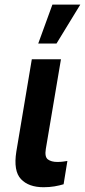

<svg xmlns="http://www.w3.org/2000/svg" viewBox="-20 -801 366 828"><path d="M117.2 -545.5H242.9L177.6 -158.7Q171.9 -124.3 186.6 -113.5Q201.3 -102.6 227.3 -102.6Q240.1 -102.6 251.2 -104Q262.4 -105.5 270.6 -106.9L254.3 -6.4Q236.9 -1.1 215 2.7Q193.2 6.4 168 6.4Q103.3 6.4 70.3 -28.8Q37.3 -63.9 50.4 -147ZM144.9 -613.3 206 -781.2H326.3L223.7 -613.3Z"/></svg>

Font: Inter UI Semi Bold
Style: Italic
Weight: 600
Italic angle: -9.39999°
Designer: Rasmus Andersson
Foundry: rsms
Version: 3.2;8d6f07862